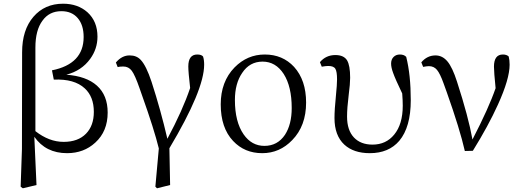

<svg xmlns="http://www.w3.org/2000/svg" viewBox="-20 -808 2797 1030"><path d="M102.5 202.1 90.8 193.4 97.7 -7.8 98.6 -527.3Q98.6 -647.5 159.2 -717.8Q219.7 -788.1 318.4 -788.1Q397.5 -788.1 449.2 -742.2Q502.9 -693.4 502.9 -611.3Q502.9 -545.9 463.9 -492.2Q418 -428.7 335.9 -407.2Q443.4 -399.4 500 -348.6Q557.6 -296.9 557.6 -204.1Q557.6 -103.5 491.2 -43Q429.7 13.7 339.8 13.7Q225.6 13.7 164.1 -74.2L175.8 184.6ZM321.3 -46.9Q398.4 -46.9 441.4 -90.8Q483.4 -133.8 483.4 -208Q483.4 -289.1 434.6 -334Q378.9 -385.7 268.6 -380.9L258.8 -430.7Q428.7 -464.8 428.7 -609.4Q428.7 -673.8 397 -710.9Q365.2 -748 309.6 -748Q244.1 -748 208 -697.3Q169.9 -646.5 169.9 -552.7V-104.5Q243.2 -46.9 321.3 -46.9Z M822.3 202.1 813.5 193.4 832 -11.7Q806.6 -115.2 743.2 -293Q733.4 -321.3 728.5 -335Q704.1 -405.3 687 -428.2Q669.9 -451.2 641.6 -451.2Q622.1 -451.2 611.3 -448.2L601.6 -472.7Q634.8 -511.7 676.8 -510.7Q712.9 -510.7 735.4 -486.3Q764.6 -455.1 793 -369.1Q841.8 -218.8 877.9 -63.5Q960 -216.8 1000 -335.9Q990.2 -421.9 990.2 -451.2Q990.2 -515.6 1038.1 -515.6Q1060.5 -515.6 1069.3 -504.9Q1075.2 -487.3 1075.2 -460.9Q1075.2 -325.2 888.7 -12.7L892.6 184.6Z M1386.7 13.7Q1292 13.7 1230.5 -51.8Q1164.1 -122.1 1164.1 -248Q1164.1 -370.1 1238.3 -446.3Q1306.6 -515.6 1400.4 -515.6Q1496.1 -515.6 1557.6 -449.2Q1622.1 -377.9 1622.1 -257.8Q1622.1 -132.8 1547.9 -56.6Q1480.5 13.7 1386.7 13.7ZM1398.4 -25.4Q1468.8 -25.4 1508.8 -85Q1544.9 -140.6 1544.9 -228.5Q1544.9 -343.8 1502 -411.1Q1459 -477.5 1388.7 -477.5Q1319.3 -477.5 1279.3 -417Q1240.2 -360.4 1240.2 -271.5Q1240.2 -154.3 1287.1 -86.9Q1330.1 -25.4 1398.4 -25.4Z M1963.9 13.7Q1877 13.7 1827.1 -32.2Q1774.4 -81.1 1774.4 -174.8Q1774.4 -219.7 1782.2 -295.9Q1788.1 -354.5 1788.1 -381.8Q1788.1 -423.8 1779.3 -438.5Q1770.5 -454.1 1741.2 -454.1Q1727.5 -454.1 1706.1 -450.2L1696.3 -474.6Q1728.5 -512.7 1779.3 -512.7Q1824.2 -512.7 1841.8 -484.4Q1858.4 -457 1858.4 -390.6Q1858.4 -358.4 1850.6 -298.8Q1841.8 -228.5 1841.8 -182.6Q1841.8 -109.4 1878.9 -70.3Q1915 -32.2 1978.5 -32.2Q2050.8 -32.2 2094.7 -85.9Q2140.6 -141.6 2140.6 -241.2Q2140.6 -268.6 2137.7 -306.6Q2100.6 -383.8 2088.9 -417Q2078.1 -446.3 2078.1 -466.8Q2078.1 -489.3 2091.3 -502.4Q2104.5 -515.6 2125 -515.6Q2147.5 -515.6 2159.2 -502.9Q2183.6 -406.2 2183.6 -270.5Q2183.6 -126 2122.1 -52.7Q2065.4 13.7 1963.9 13.7Z M2473.6 2Q2447.3 -114.3 2377 -312.5Q2365.2 -344.7 2359.4 -361.3Q2340.8 -413.1 2324.2 -433.1Q2307.6 -453.1 2281.2 -453.1Q2269.5 -453.1 2250 -449.2L2240.2 -473.6Q2271.5 -510.7 2316.4 -510.7Q2353.5 -510.7 2380.4 -478.5Q2407.2 -446.3 2431.6 -370.1Q2493.2 -179.7 2514.6 -59.6Q2602.5 -229.5 2638.7 -335Q2629.9 -421.9 2629.9 -450.2Q2629.9 -515.6 2677.7 -515.6Q2698.2 -515.6 2709 -504.9Q2713.9 -485.4 2713.9 -460.9Q2713.9 -384.8 2651.4 -247.1Q2599.6 -132.8 2516.6 1Z"/></svg>

Font: Bpmf GenYo Min R
Style: R
Weight: 400
Foundry: But Ko
Version: Version 1.320